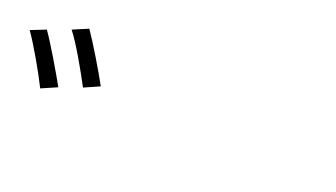

<svg xmlns="http://www.w3.org/2000/svg" viewBox="-35 -1028 1070 611"><g transform="rotate(20 500.0 -722.0)"><path d="M65 -789 14 -769C40 -733 88 -649 109 -606L162 -629C140 -669 90 -754 65 -789ZM191 -838 139 -816C167 -781 213 -699 236 -655L288 -678C266 -719 216 -802 191 -838Z"/></g></svg>

Font: Noto Sans CJK SC DemiLight
Style: Regular
Weight: 350
Designer: Ryoko NISHIZUKA 西塚涼子 (kana, bopomofo & ideographs); Paul D. Hunt (Latin, Greek & Cyrillic); Sandoll Communications 산돌커뮤니
Foundry: Adobe
Version: Version 2.004;hotconv 1.0.118;makeotfexe 2.5.65603